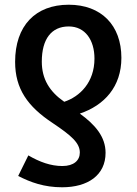

<svg xmlns="http://www.w3.org/2000/svg" viewBox="-20 -571 578 813"><path d="M243 222C352 222 427 171 427 76C427 8 383 -43 318 -90C422 -125 494 -204 494 -326C494 -464 409 -551 271 -551C130 -551 44 -462 44 -309C44 -195 97 -120 203 -50C282 3 318 34 318 75C318 108 293 132 244 132C195 132 148 115 100 87L57 174C109 201 167 222 243 222ZM252 -140C190 -183 157 -236 157 -310C157 -406 198 -459 271 -459C341 -459 380 -401 380 -323C380 -222 318 -162 252 -140Z"/></svg>

Font: Noto Sans UI SemiCondensed Medium
Style: Regular
Weight: 500
Width: 4
Designer: Monotype Design Team
Foundry: Monotype Imaging Inc.
Version: Version 1.901